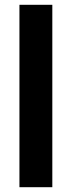

<svg xmlns="http://www.w3.org/2000/svg" viewBox="-20 -780 299 800"><path d="M198 0H61V-760H198Z"/></svg>

Font: Noto Sans Lao Condensed
Style: Bold
Weight: 700
Width: 3
Designer: Monotype Design Team
Foundry: Monotype Imaging Inc.
Version: Version 2.003; ttfautohint (v1.8.4.7-5d5b)